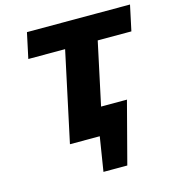

<svg xmlns="http://www.w3.org/2000/svg" viewBox="-123 -761 961 1058"><g transform="rotate(-15 358.0 -231.5)"><path d="M390 0 423 -156H565L452 0ZM336 195 392 -156H564L472 195ZM197 0 338 -658H524L383 0ZM97 -513 128 -658H716L685 -513Z"/></g></svg>

Font: Ysabeau Black
Style: Italic
Weight: 900
Italic angle: -12°
Version: Version 2.000;gftools[0.9.27.dev2+g8671c4b]